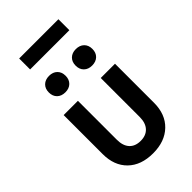

<svg xmlns="http://www.w3.org/2000/svg" viewBox="-295 -1087 1190 1190"><g transform="rotate(-45 300.0 -491.5)"><path d="M300 10Q195 10 135 -48.5Q75 -107 75 -208V-550H200V-209Q200 -156 226 -127.5Q252 -99 300 -99Q347 -99 373.5 -127.5Q400 -156 400 -209V-550H525V-208Q525 -107 464 -48.5Q403 10 300 10ZM417 -642Q384 -642 364 -661.5Q344 -681 344 -714Q344 -747 364 -766.5Q384 -786 417 -786Q451 -786 471 -766.5Q491 -747 491 -714Q491 -681 471 -661.5Q451 -642 417 -642ZM183 -642Q149 -642 129 -661.5Q109 -681 109 -714Q109 -747 129 -766.5Q149 -786 183 -786Q216 -786 236 -766.5Q256 -747 256 -714Q256 -681 236 -661.5Q216 -642 183 -642ZM128 -897V-993H472V-897Z"/></g></svg>

Font: NKDuy Mono
Style: Bold
Weight: 700
Monospace: yes
Designer: NKDuy
Foundry: NKDuy
Version: Version 2.251; ttfautohint (v1.8.4.7-5d5b)